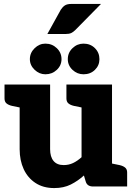

<svg xmlns="http://www.w3.org/2000/svg" viewBox="-20 -949 687 977"><path d="M256 8Q200 8 160.5 -18Q121 -44 100.5 -88.5Q80 -133 80 -190V-519H235V-190Q235 -151 252.5 -130Q270 -109 304 -109Q330 -109 352 -119.5Q374 -130 395 -149V-519H550V0H454Q423 0 416 -26L407 -56Q376 -28 340 -10Q304 8 256 8ZM530 0 544 -118 588 -109Q606 -105 616.5 -96.5Q627 -88 627 -71V0ZM100 -519 86 -401 42 -410Q24 -414 13.5 -422.5Q3 -431 3 -448V-519ZM415 -519 401 -401 357 -410Q339 -414 328.5 -422.5Q318 -431 318 -448V-519ZM293 -648Q293 -616 269 -593.5Q245 -571 211 -571Q180 -571 156 -594Q132 -617 132 -648Q132 -680 156 -703.5Q180 -727 211 -727Q245 -727 269 -704Q293 -681 293 -648ZM486 -648Q486 -616 463 -593.5Q440 -571 405 -571Q373 -571 349 -593.5Q325 -616 325 -648Q325 -681 349 -704Q373 -727 405 -727Q440 -727 463 -704Q486 -681 486 -648ZM221 -776 289 -899Q298 -913 309.5 -921Q321 -929 344 -929H494L364 -797Q353 -786 342.5 -781Q332 -776 314 -776Z"/></svg>

Font: Aleo Black
Style: Regular
Weight: 900
Designer: Alessio Laiso
Foundry: Alessio Laiso
Version: Version 2.001;gftools[0.9.29]